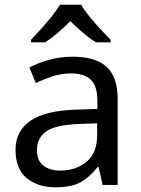

<svg xmlns="http://www.w3.org/2000/svg" viewBox="-20 -786 601 816"><path d="M288 -545Q386 -545 433 -502Q480 -459 480 -365V0H416L399 -76H395Q360 -32 321.5 -11Q283 10 215 10Q142 10 94 -28.5Q46 -67 46 -149Q46 -229 109 -272.5Q172 -316 303 -320L394 -323V-355Q394 -422 365 -448Q336 -474 283 -474Q241 -474 203 -461.5Q165 -449 132 -433L105 -499Q140 -518 188 -531.5Q236 -545 288 -545ZM314 -259Q214 -255 175.5 -227Q137 -199 137 -148Q137 -103 164.5 -82Q192 -61 235 -61Q303 -61 348 -98.5Q393 -136 393 -214V-262ZM325 -766Q337 -744 359.5 -716.5Q382 -689 406.5 -662.5Q431 -636 450 -617V-606H388Q362 -622 334 -645.5Q306 -669 279 -696Q252 -669 225 -646Q198 -623 172 -606H112V-617Q131 -637 154.5 -663Q178 -689 200 -716.5Q222 -744 235 -766Z"/></svg>

Font: Noto Sans Bamum
Style: Regular
Weight: 400
Designer: Monotype Design Team
Foundry: Monotype Imaging Inc.
Version: Version 2.001